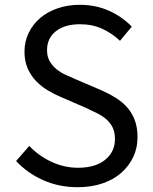

<svg xmlns="http://www.w3.org/2000/svg" viewBox="-20 -767 637 800"><path d="M304 13Q226 13 160.5 -16Q95 -45 47 -96L102 -159Q142 -117 195 -92.5Q248 -68 305 -68Q377 -68 418 -101Q459 -134 459 -188Q459 -216 449.5 -235.5Q440 -255 423.5 -269.5Q407 -284 385 -295Q363 -306 337 -318L231 -364Q205 -375 179 -390.5Q153 -406 131 -428.5Q109 -451 95.5 -481.5Q82 -512 82 -552Q82 -594 99.5 -630Q117 -666 147.5 -692Q178 -718 220.5 -732.5Q263 -747 313 -747Q379 -747 434.5 -722Q490 -697 529 -656L480 -597Q446 -629 405 -647.5Q364 -666 313 -666Q250 -666 213 -637Q176 -608 176 -558Q176 -531 187 -512Q198 -493 215 -479Q232 -465 254 -455Q276 -445 297 -436L402 -391Q434 -377 461.5 -360Q489 -343 509.5 -320Q530 -297 541.5 -266.5Q553 -236 553 -195Q553 -151 535.5 -113.5Q518 -76 486 -47.5Q454 -19 407.5 -3Q361 13 304 13Z"/></svg>

Font: SpoqaHanSans-Regular
Style: Regular
Weight: 400
Designer: [Spoqa Han Sans] Dong-huui Kim \uAE40 \uB3D9 \uD718  Younghwa Kang \uAC15 \uC601 \uD654  [Noto Sans] Ryoko NISHIZUKA \u8
Foundry: Spoqa (http://www.spoqa-han-sans.com)
Version: Version 2.000